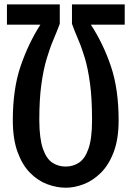

<svg xmlns="http://www.w3.org/2000/svg" viewBox="-20 -854 602 878"><path d="M309.1 -834H550.3V-741.2H395.5Q452.1 -654.8 487.3 -550.5Q522.5 -446.3 522.5 -304.2Q522.5 -218.3 500 -158.9Q477.5 -99.6 441.2 -63.7Q404.8 -27.8 362.8 -11.7Q320.8 4.4 281.2 4.4Q238.8 4.4 195.8 -11.7Q152.8 -27.8 117.4 -63.7Q82 -99.6 60.3 -158.9Q38.6 -218.3 38.6 -304.2Q38.6 -446.8 74 -550.8Q109.4 -654.8 164.6 -741.2H11.7V-834H253.4V-745.1Q240.2 -710 224.1 -672.1Q208 -634.3 193.4 -585.4Q178.7 -536.6 169.2 -468.5Q159.7 -400.4 159.7 -304.2Q160.2 -220.7 176 -174.6Q191.9 -128.4 219 -110.4Q246.1 -92.3 280.3 -92.3Q314.5 -92.3 341.6 -110.4Q368.7 -128.4 384.8 -174.6Q400.9 -220.7 400.9 -304.2Q400.9 -403.8 391.6 -472.4Q382.3 -541 367.9 -588.9Q353.5 -636.7 337.6 -673.3Q321.8 -710 309.1 -745.1Z"/></svg>

Font: Fjalla One
Style: Regular
Weight: 400
Designer: Irina Smirnova, Eben Sorkin
Foundry: Sorkin Type
Version: Version 1.002; ttfautohint (v1.8.4.7-5d5b);gftools[0.9.25]